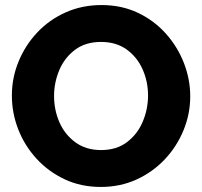

<svg xmlns="http://www.w3.org/2000/svg" viewBox="-20 -734 800 760"><path d="M379 6Q300 6 235.5 -24.5Q171 -55 124 -106.5Q77 -158 52 -222.5Q27 -287 27 -356Q27 -426 53.5 -490.5Q80 -555 127.5 -605.5Q175 -656 240 -685Q305 -714 382 -714Q461 -714 525.5 -683.5Q590 -653 636.5 -601Q683 -549 708 -484.5Q733 -420 733 -353Q733 -283 706.5 -218.5Q680 -154 632.5 -103.5Q585 -53 520.5 -23.5Q456 6 379 6ZM194 -354Q194 -299 215 -250.5Q236 -202 278 -171Q320 -140 380 -140Q442 -140 483.5 -172Q525 -204 545.5 -253.5Q566 -303 566 -356Q566 -411 544.5 -459.5Q523 -508 481.5 -538Q440 -568 380 -568Q318 -568 276.5 -536.5Q235 -505 214.5 -456Q194 -407 194 -354Z"/></svg>

Font: Raleway ExtraBold
Style: Regular
Weight: 800
Designer: Matt McInerney, Pablo Impallari, Rodrigo Fuenzalida
Foundry: Matt McInerney, Pablo Impallari, Rodrigo Fuenzalida
Version: Version 4.026